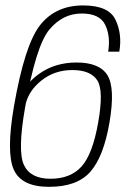

<svg xmlns="http://www.w3.org/2000/svg" viewBox="-20 -700 497 725"><path d="M165.5 5.5Q271.5 5.5 321.5 -51.8Q371.5 -109 393.5 -238Q415.5 -367.5 385.8 -415.8Q356 -464 269 -464Q186.5 -464 126 -420Q65.5 -376 53.5 -314L75.5 -300.5Q86 -355.5 135.8 -395.5Q185.5 -435.5 253 -435.5Q321.5 -435.5 347 -397.2Q372.5 -359 350.5 -236Q329.5 -117.5 287.8 -71.2Q246 -25 170.5 -25Q94.5 -25 70.2 -77.5Q46 -130 74.5 -293Q115 -526 165.8 -587.5Q216.5 -649 288.5 -649Q356.5 -649 377.2 -606.2Q398 -563.5 388.5 -505H430.5Q442 -571 416.2 -625.2Q390.5 -679.5 294 -679.5Q190 -679.5 131.5 -605.2Q73 -531 32.5 -297.5Q3 -124.5 32 -59.5Q61 5.5 165.5 5.5Z"/></svg>

Font: Anybody UltraCondensed Thin ExtraLight
Style: Italic
Weight: 250
Italic angle: -10°
Version: Version 1.111